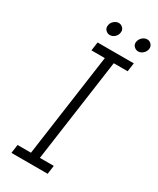

<svg xmlns="http://www.w3.org/2000/svg" viewBox="-212 -904 799 969"><g transform="rotate(30 187.5 -419.5)"><path d="M42 -50 35 0H246L253 -50H172L256 -650H337L344 -700H133L126 -650H204L120 -50ZM300 -801Q297 -785 307.5 -774Q318 -763 333 -763Q347 -763 359.5 -774Q372 -785 375 -801Q377 -817 367 -828Q357 -839 343 -839Q328 -839 315.5 -828Q303 -817 300 -801ZM135 -801Q132 -785 142.5 -774Q153 -763 167 -763Q182 -763 194.5 -774Q207 -785 209 -801Q212 -817 201.5 -828Q191 -839 177 -839Q163 -839 150 -828Q137 -817 135 -801Z"/></g></svg>

Font: Josefin Slab Medium
Style: Italic
Weight: 500
Italic angle: -12°
Version: Version 2.000